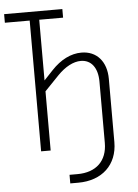

<svg xmlns="http://www.w3.org/2000/svg" viewBox="-60 -776 720 1002"><g transform="rotate(-5 300.0 -275.0)"><path d="M267 180H309C434 180 515 104 515 -15V-346C515 -437 464 -495 384 -495C329 -495 275 -468 227 -417L180 -367V-685H305V-730H0V-685H130V0H180V-310L255 -388C295 -429 338 -452 377 -452C432 -452 465 -408 465 -336V-15C465 79 407 135 309 135H267Z"/></g></svg>

Font: JetBrains Mono Thin
Style: Regular
Weight: 100
Monospace: yes
Designer: Philipp Nurullin, Konstantin Bulenkov
Foundry: JetBrains
Version: Version 2.305